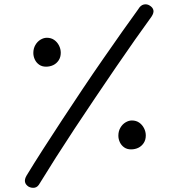

<svg xmlns="http://www.w3.org/2000/svg" viewBox="-20 -848 846 910"><path d="M635 -804Q646 -823 661 -826.5Q676 -830 689 -822Q704 -813 707 -800Q710 -787 698 -769Q664 -722 620.5 -660.5Q577 -599 529 -528.5Q481 -458 431 -384Q381 -310 333.5 -238Q286 -166 244 -100Q202 -34 169 20Q159 39 144.5 41.5Q130 44 116 37Q86 18 106 -16Q140 -72 183 -139Q226 -206 274 -279Q322 -352 371.5 -426Q421 -500 469 -569Q517 -638 559.5 -698.5Q602 -759 635 -804ZM198 -532Q179 -532 165.5 -541.5Q152 -551 145 -566Q138 -581 138 -597Q138 -618 147.5 -634.5Q157 -651 172 -660Q187 -669 202 -669Q222 -669 236.5 -659Q251 -649 259.5 -632.5Q268 -616 268 -598Q268 -577 258 -562Q248 -547 232.5 -539.5Q217 -532 198 -532ZM601 -140Q582 -140 568.5 -149.5Q555 -159 548 -174Q541 -189 541 -205Q541 -226 550.5 -242.5Q560 -259 575 -268Q590 -277 605 -277Q625 -277 639.5 -267Q654 -257 662.5 -240.5Q671 -224 671 -206Q671 -185 661 -170Q651 -155 635.5 -147.5Q620 -140 601 -140Z"/></svg>

Font: Playpen Sans Arabic
Style: Regular
Weight: 400
Designer: Azza Alameddine, Laura Meseguer, Veronika Burian, José Scaglione
Foundry: TypeTogether
Version: Version 2.000